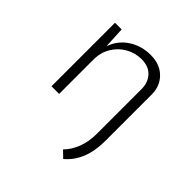

<svg xmlns="http://www.w3.org/2000/svg" viewBox="-162 -525 836 836"><g transform="rotate(45 256.0 -107.0)"><path d="M423 3Q423 126 349 188L319 159Q345 133 360 94Q375 55 375 6V-272Q374 -310 351 -335Q328 -360 284 -361Q245 -361 211 -342Q177 -323 156.5 -289Q136 -255 136 -210V0H89V-391H130L135 -292Q152 -343 196.5 -372.5Q241 -402 299 -402Q354 -402 388 -369.5Q422 -337 423 -285Z"/></g></svg>

Font: Synthetic Light
Style: Regular
Weight: 300
Designer: Santiago Orozco
Foundry: Typemade
Version: Version 2.000; ttfautohint (v1.8.4.7-5d5b)